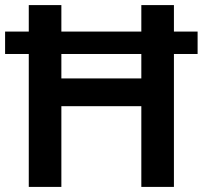

<svg xmlns="http://www.w3.org/2000/svg" viewBox="-20 -734 796 754"><path d="M93 0V-522H0V-610H93V-714H221V-610H535V-714H663V-610H756V-522H663V0H535V-317H221V0ZM221 -426H535V-522H221Z"/></svg>

Font: Noto Sans SemiBold
Style: Regular
Weight: 600
Designer: Monotype Design Team
Foundry: Monotype Imaging Inc.
Version: Version 2.007